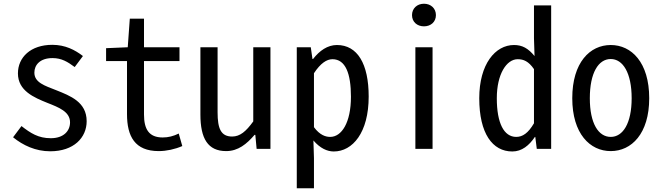

<svg xmlns="http://www.w3.org/2000/svg" viewBox="-20 -797 3540 1028"><path d="M249 13C375 13 444 -60 444 -148C444 -251 356 -284 281 -314C220 -338 164 -355 164 -408C164 -449 194 -486 261 -486C310 -486 342 -466 380 -438L424 -497C381 -530 329 -557 260 -557C144 -557 76 -490 76 -404C76 -311 162 -275 234 -246C295 -222 355 -199 355 -142C355 -96 321 -57 252 -57C185 -57 144 -84 95 -122L50 -62C103 -19 170 13 249 13Z M830 12C871 12 917 2 956 -15L937 -82C909 -68 881 -61 851 -61C777 -61 751 -106 751 -184V-470H941V-544H751V-697H675L664 -544L548 -539V-470H660V-186C660 -67 702 12 830 12Z M1191 12C1255 12 1301 -26 1343 -75H1347L1354 0H1428V-544H1336V-147C1297 -93 1265 -66 1223 -66C1163 -66 1145 -108 1145 -196V-544H1053V-184C1053 -55 1093 12 1191 12Z M1569 211H1661V49L1658 -45C1694 -3 1732 14 1767 14C1868 14 1954 -87 1954 -280C1954 -455 1894 -556 1784 -556C1734 -556 1691 -526 1656 -481H1653L1644 -544H1569ZM1748 -64C1724 -64 1693 -73 1661 -116V-405C1696 -458 1729 -480 1760 -480C1830 -480 1859 -403 1859 -279C1859 -140 1809 -64 1748 -64Z M2204 0H2296V-544H2204ZM2250 -656C2287 -656 2314 -680 2314 -716C2314 -752 2287 -777 2250 -777C2213 -777 2186 -752 2186 -716C2186 -680 2213 -656 2250 -656Z M2723 14C2774 14 2813 -18 2844 -64H2846L2854 0H2931V-768H2839V-592L2842 -497C2808 -538 2777 -556 2732 -556C2632 -556 2546 -454 2546 -271C2546 -82 2617 14 2723 14ZM2744 -64C2678 -64 2640 -138 2640 -271C2640 -400 2692 -480 2752 -480C2783 -480 2810 -469 2839 -427V-137C2808 -84 2778 -64 2744 -64Z M3250 12C3361 12 3456 -81 3456 -271C3456 -463 3361 -556 3250 -556C3139 -556 3044 -463 3044 -271C3044 -81 3139 12 3250 12ZM3250 -64C3184 -64 3138 -136 3138 -271C3138 -407 3184 -481 3250 -481C3315 -481 3362 -407 3362 -271C3362 -136 3315 -64 3250 -64Z"/></svg>

Font: Noto Sans Mono CJK SC
Style: Regular
Weight: 400
Designer: Ryoko NISHIZUKA 西塚涼子 (kana, bopomofo & ideographs); Paul D. Hunt (Latin, Greek & Cyrillic); Sandoll Communications 산돌커뮤니
Foundry: Adobe
Version: Version 2.004;hotconv 1.0.118;makeotfexe 2.5.65603